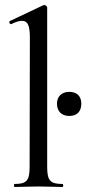

<svg xmlns="http://www.w3.org/2000/svg" viewBox="-20 -745 344 765"><path d="M38 0C63 0 97 -2 133 -2C170 -2 204 0 229 0C233 0 233 -12 229 -12C179 -12 168 -26 168 -81V-715C168 -719 162 -725 157 -725C156 -725 155 -725 152 -724L19 -661C14 -659 19 -647 25 -649C43 -658 57 -662 68 -662C91 -662 99 -642 99 -595L98 -81C98 -26 87 -12 38 -12C35 -12 35 0 38 0ZM256 -283C287 -283 304 -301 304 -332C304 -361 287 -379 256 -379C226 -379 207 -361 207 -332C207 -301 226 -283 256 -283Z"/></svg>

Font: Cormorant Infant Book
Style: Regular
Weight: 500
Designer: Christian Thalmann (Catharsis Fonts)
Version: Version 1.000;PS 002.000;hotconv 1.0.88;makeotf.lib2.5.64775